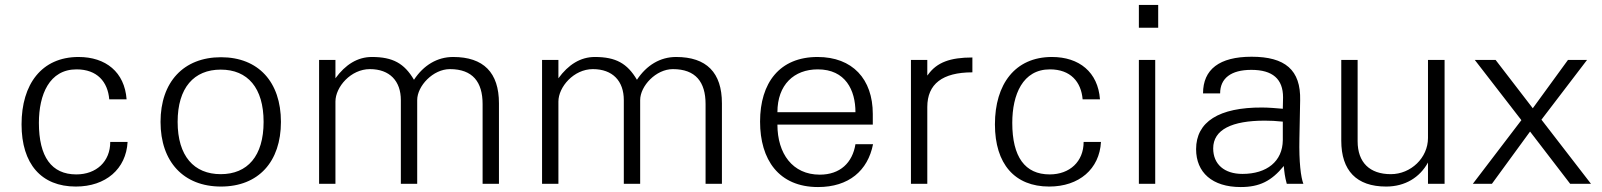

<svg xmlns="http://www.w3.org/2000/svg" viewBox="-20 -742 6468 775"><path d="M67 -240C67 -80 147 11 286 11C407 11 489 -60 495 -169H425C425 -90 369 -38 288 -38C188 -38 137 -109 137 -246C137 -360 179 -462 289 -462C372 -462 415 -412 421 -341H491C483 -451 407 -512 297 -512C148 -512 67 -402 67 -240Z M628 -250C628 -89 721 11 872 11C1023 11 1114 -89 1114 -250C1114 -411 1023 -511 872 -511C721 -511 628 -411 628 -250ZM697 -250C697 -388 763 -461 871 -461C980 -461 1044 -387 1044 -250C1044 -112 979 -39 871 -39C763 -39 697 -112 697 -250Z M1334 0V-332C1334 -391 1396 -463 1473 -463C1553 -463 1598 -415 1598 -338V0H1664V-338C1664 -395 1728 -463 1796 -463C1888 -463 1928 -411 1928 -322V0H1994V-325C1994 -449 1932 -512 1809 -512C1745 -512 1690 -479 1651 -420C1612 -486 1566 -512 1481 -512C1423 -512 1374 -481 1334 -426V-500H1268V0Z M2234 0V-332C2234 -391 2296 -463 2373 -463C2453 -463 2498 -415 2498 -338V0H2564V-338C2564 -395 2628 -463 2696 -463C2788 -463 2828 -411 2828 -322V0H2894V-325C2894 -449 2832 -512 2709 -512C2645 -512 2590 -479 2551 -420C2512 -486 2466 -512 2381 -512C2323 -512 2274 -481 2234 -426V-500H2168V0Z M3048 -251C3048 -98 3123 13 3282 13C3406 13 3483 -53 3504 -160H3433C3421 -85 3371 -37 3289 -37C3179 -37 3118 -122 3118 -239H3503V-282C3503 -423 3421 -512 3280 -512C3127 -512 3048 -408 3048 -251ZM3118 -289C3118 -400 3185 -462 3281 -462C3393 -462 3433 -378 3433 -289Z M3723 -437V-500H3657V0H3723V-310C3723 -403 3784 -450 3905 -450V-510C3815 -510 3762 -490 3727 -442Z M3996 -240C3996 -80 4076 11 4215 11C4336 11 4418 -60 4424 -169H4354C4354 -90 4298 -38 4217 -38C4117 -38 4066 -109 4066 -246C4066 -360 4108 -462 4218 -462C4301 -462 4344 -412 4350 -341H4420C4412 -451 4336 -512 4226 -512C4077 -512 3996 -402 3996 -240Z M4643 0V-500H4577V0ZM4577 -630H4655V-722H4577Z M5158 -176C5157 -91 5094 -40 4995 -40C4922 -40 4877 -79 4877 -143C4877 -219 4953 -255 5085 -255C5109 -255 5130 -254 5158 -251ZM4808 -140C4808 -46 4873 13 4988 13C5064 13 5112 -11 5162 -72C5164 -49 5166 -29 5174 0H5241C5231 -26 5223 -87 5225 -182L5228 -337C5231 -460 5167 -513 5032 -513C4902 -513 4836 -462 4836 -365H4905C4905 -426 4949 -460 5031 -460C5117 -460 5159 -423 5159 -349L5158 -303C5135 -305 5100 -308 5075 -308C4900 -309 4808 -250 4808 -140Z M5811 -500H5744V-185C5744 -105 5675 -39 5594 -39C5509 -39 5460 -86 5460 -172V-500H5394V-174C5394 -54 5455 11 5575 11C5652 11 5711 -26 5744 -86V0H5811Z M6386 -500H6309L6167 -305L6017 -500H5933L6121 -257L5925 0H6002L6156 -211L6318 0H6402L6202 -259Z"/></svg>

Font: Perun Light
Style: Regular
Weight: 300
Foundry: Copyright (c) Stefan Peev, Context Ltd, 2016
Version: Version 1.089